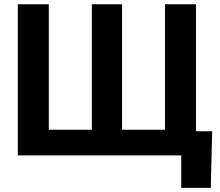

<svg xmlns="http://www.w3.org/2000/svg" viewBox="-20 -748 1057 924"><path d="M65.7 -727.5H214.9V-123.5H422.1V-727.5H567.4V-123.5H774V-727.5H923.2V0H65.7ZM852.2 156.2V0H810.1V-116.4H1001L994.4 156.2Z"/></svg>

Font: Inter Variable LoSnoCo
Style: Regular
Weight: 400
Designer: Rasmus Andersson
Foundry: rsms
Version: Version 4.000;git-a52131595; featfreeze: case,dlig,ss01,ss02